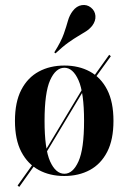

<svg xmlns="http://www.w3.org/2000/svg" viewBox="-20 -689 512 764"><path d="M144.4 -49.2 139.5 -54.8 329 -370.2 333.9 -364.5ZM56.5 54.8 50 49.2 124.2 -54.8 129.8 -48.4ZM347.6 -363.7 341.9 -369.4 414.5 -471 421 -465.3ZM235.5 11.3Q178.2 11.3 134.3 -12.5Q90.3 -36.3 64.9 -84.7Q39.5 -133.1 39.5 -208.1Q39.5 -283.1 64.9 -331.9Q90.3 -380.6 134.7 -404.4Q179 -428.2 236.3 -428.2Q293.5 -428.2 337.5 -404.4Q381.5 -380.6 406.5 -331.9Q431.5 -283.1 431.5 -208.1Q431.5 -133.1 406.5 -84.7Q381.5 -36.3 337.5 -12.5Q293.5 11.3 235.5 11.3ZM236.3 2.4Q270.2 2.4 292.3 -46.8Q314.5 -96 314.5 -208.1Q314.5 -320.2 292.3 -369.8Q270.2 -419.4 236.3 -419.4Q201.6 -419.4 179.4 -369.8Q157.3 -320.2 157.3 -208.1Q157.3 -96 179.4 -46.8Q201.6 2.4 236.3 2.4ZM200.8 -476.6 196 -480.6Q223.4 -524.2 233.9 -554.4Q244.4 -584.7 250.4 -606.5Q256.5 -628.2 269.4 -645.2Q284.7 -665.3 305.2 -668.5Q325.8 -671.8 341.9 -658.9Q358.1 -646 359.7 -625.8Q361.3 -605.6 346.8 -586.3Q336.3 -573.4 322.6 -564.5Q308.9 -555.6 291.5 -545.6Q274.2 -535.5 251.6 -519.4Q229 -503.2 200.8 -476.6Z"/></svg>

Font: Playfair 144pt SemiCondensed
Style: Bold
Weight: 700
Width: 4
Designer: Claus Eggers Sørensen
Foundry: Claus Eggers Sørensen
Version: Version 2.203